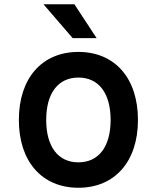

<svg xmlns="http://www.w3.org/2000/svg" viewBox="-20 -869 740 906"><path d="M350 17C522 17 631 -107 631 -303C631 -500 522 -624 350 -624C178 -624 69 -500 69 -303C69 -107 178 17 350 17ZM185 -849 323 -689H436L331 -849ZM198 -303C198 -429 254 -503 350 -503C446 -503 502 -429 502 -303C502 -177 446 -103 350 -103C254 -103 198 -177 198 -303Z"/></svg>

Font: Martian Mono Std Md
Style: Regular
Weight: 500
Monospace: yes
Designer: Roman Shamin
Foundry: Evil Martians
Version: Version 1.000